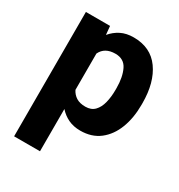

<svg xmlns="http://www.w3.org/2000/svg" viewBox="-175 -656 913 978"><g transform="rotate(30 281.5 -167.5)"><path d="M533.2 -270V-259.8Q533.2 -183.1 509.8 -122.1Q486.3 -61 440.7 -25.6Q395 9.8 328.1 9.8Q288.1 9.8 257.3 -4.9Q226.6 -19.5 203.6 -45.4V203.1H51.3V-528.3H193.4L198.2 -478Q221.7 -506.3 253.4 -522.2Q285.2 -538.1 327.6 -538.1Q428.2 -538.1 480.7 -464.6Q533.2 -391.1 533.2 -270ZM380.4 -259.8V-270Q380.4 -334.5 359.9 -377Q339.4 -419.4 288.6 -419.4Q226.1 -419.4 203.6 -371.6V-158.2Q214.8 -135.3 235.6 -122.1Q256.3 -108.9 289.6 -108.9Q323.7 -108.9 343.5 -129.4Q363.3 -149.9 371.8 -184.1Q380.4 -218.3 380.4 -259.8Z"/></g></svg>

Font: Vazirmatn UI ExtraBold
Style: Regular
Weight: 800
Designer: Saber Rastikerdar
Foundry: Saber Rastikerdar
Version: Version 33.003